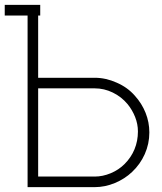

<svg xmlns="http://www.w3.org/2000/svg" viewBox="-30 -770 666 790"><path d="M584.5 -225Q584.5 -178.5 565.8 -136.2Q547 -94 513.5 -62.5Q483.5 -34 442.8 -17Q402 0 359.5 0H83.5V-706H-10.5V-750H135.5V-706H127V-450H359.5Q405.5 -450 450 -430Q495 -410.5 525 -376Q553.5 -344.5 569 -305.8Q584.5 -267 584.5 -225ZM537.5 -229Q537.5 -259.5 526 -288.5Q514.5 -317.5 495 -341.5Q469.5 -372 434 -389.2Q398.5 -406.5 359.5 -406.5H127V-43.5H359.5Q392.5 -43.5 425.5 -57.2Q458.5 -71 482.5 -95Q509.5 -122 523.5 -156Q537.5 -190 537.5 -229Z"/></svg>

Font: Russisch Sans ExtraLight
Style: Regular
Weight: 200
Width: 4
Designer: Michael Sharanda (font) & Cristiano Sobral (main changes)
Foundry: Michael Sharanda
Version: Version 2.00;September 8, 2020;FontCreator 13.0.0.2681 64-bi